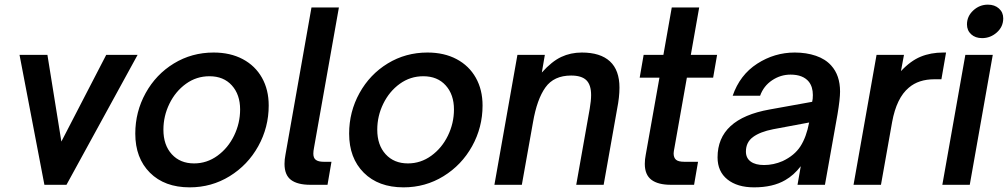

<svg xmlns="http://www.w3.org/2000/svg" viewBox="-20 -795 4336 826"><path d="M266 0H171L64 -559H184L244 -186L437 -559H572Z M562 -220Q562 -314 606.5 -394.5Q651 -475 728 -522Q805 -569 899 -569Q971 -569 1024.5 -540.5Q1078 -512 1107 -460.5Q1136 -409 1136 -341Q1136 -247 1091 -166Q1046 -85 968 -37Q890 11 796 11Q688 11 625 -52Q562 -115 562 -220ZM1013 -324Q1013 -388 977.5 -427.5Q942 -467 881 -467Q825 -467 780 -434.5Q735 -402 709 -349Q683 -296 683 -237Q683 -171 719 -131.5Q755 -92 815 -92Q870 -92 915.5 -125Q961 -158 987 -211.5Q1013 -265 1013 -324Z M1315 0Q1260 0 1232 -21Q1204 -42 1204 -90Q1204 -109 1208 -129L1320 -763H1438L1331 -160Q1328 -145 1328 -134Q1328 -115 1339 -107Q1350 -99 1373 -99H1406L1389 0Z M1482 -220Q1482 -314 1526.5 -394.5Q1571 -475 1648 -522Q1725 -569 1819 -569Q1891 -569 1944.5 -540.5Q1998 -512 2027 -460.5Q2056 -409 2056 -341Q2056 -247 2011 -166Q1966 -85 1888 -37Q1810 11 1716 11Q1608 11 1545 -52Q1482 -115 1482 -220ZM1933 -324Q1933 -388 1897.5 -427.5Q1862 -467 1801 -467Q1745 -467 1700 -434.5Q1655 -402 1629 -349Q1603 -296 1603 -237Q1603 -171 1639 -131.5Q1675 -92 1735 -92Q1790 -92 1835.5 -125Q1881 -158 1907 -211.5Q1933 -265 1933 -324Z M2107 0 2206 -559H2324L2311 -483Q2354 -531 2394.5 -550Q2435 -569 2483 -569Q2563 -569 2604 -531Q2645 -493 2645 -418Q2645 -377 2635 -327L2577 0H2459L2517 -327Q2523 -362 2523 -386Q2523 -430 2502.5 -450Q2482 -470 2437 -470Q2363 -470 2326.5 -419Q2290 -368 2273 -269L2225 0Z M2866 0Q2811 0 2782.5 -21.5Q2754 -43 2754 -90Q2754 -109 2758 -129L2817 -461H2732L2749 -559H2834L2870 -763H2988L2952 -559H3065L3048 -461H2935L2882 -162Q2878 -142 2878 -135Q2878 -117 2888 -108Q2898 -99 2924 -99H2983L2966 0Z M3067 -118Q3067 -284 3291 -324L3474 -357Q3477 -368 3477 -386Q3477 -421 3460 -443Q3435 -474 3381 -474Q3338 -474 3301.5 -449.5Q3265 -425 3250 -383H3132Q3163 -473 3237.5 -521Q3312 -569 3399 -569Q3449 -569 3490 -555Q3531 -541 3556 -513Q3594 -471 3594 -401Q3594 -369 3583 -303L3529 0H3411L3425 -80Q3395 -41 3358 -20Q3305 11 3224 11Q3152 11 3109.5 -23Q3067 -57 3067 -118ZM3347 -102Q3398 -126 3423.5 -165.5Q3449 -205 3461 -268L3306 -239Q3250 -228 3219.5 -205.5Q3189 -183 3189 -143Q3189 -115 3209.5 -100Q3230 -85 3267 -85Q3308 -85 3347 -102Z M3652 0 3751 -559H3869L3856 -489Q3897 -533 3940.5 -551Q3984 -569 4038 -569H4050L4030 -454H4000Q3932 -454 3890 -418Q3837 -374 3818 -270L3770 0Z M4152 0H4034L4133 -559H4251ZM4140 -690Q4140 -725 4167 -750Q4194 -775 4230 -775Q4259 -775 4277.5 -758.5Q4296 -742 4296 -716Q4296 -680 4268.5 -655.5Q4241 -631 4205 -631Q4176 -631 4158 -647.5Q4140 -664 4140 -690Z"/></svg>

Font: Open Sauce One SemiBold Italic
Style: Regular
Weight: 600
Italic angle: -10°
Designer: Alfredo Marco Pradil
Foundry: Creative Sauce Fz LLC
Version: Version 1.477